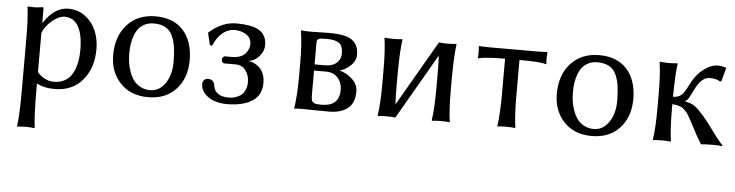

<svg xmlns="http://www.w3.org/2000/svg" viewBox="-43 -633 4064 1061"><g transform="rotate(5 1988.5 -102.0)"><path d="M162.1 -293.9V-75.2Q201.2 -29.8 254.9 -29.8Q285.6 -29.8 309.3 -41.7Q333 -53.7 346.9 -72.3Q360.8 -90.8 369.6 -116.5Q378.4 -142.1 381.6 -166.5Q384.8 -190.9 384.8 -217.8Q384.8 -302.7 358.9 -347.9Q333 -393.1 282.2 -393.1Q252.4 -393.1 215.3 -363Q178.2 -333 162.1 -293.9ZM162.1 -352.1 164.1 -349.1Q223.1 -439 298.8 -439Q352.5 -439 393.1 -408.7Q433.6 -378.4 453.4 -331.8Q473.1 -285.2 473.1 -231Q473.1 -123.5 416 -56.9Q358.9 9.8 261.2 9.8Q202.1 9.8 162.1 -12.2V32.2Q162.1 163.6 170.9 231.9L168.9 234.9Q150.4 231.9 122.1 231.9Q93.8 231.9 75.2 234.9L73.2 231.9Q82 167.5 82 32.2V-234.9Q82 -373.5 73.2 -429.2L75.2 -432.1Q117.2 -427.7 155.8 -435.1Q162.1 -435.1 162.1 -424.8Z M567.9 -205.1Q567.9 -311.5 626.7 -375.2Q685.5 -439 783.7 -439Q883.3 -439 937.5 -378.4Q991.7 -317.9 991.7 -213.9Q991.7 -114.3 934.6 -52.2Q877.4 9.8 779.8 9.8Q682.6 9.8 625.2 -51.3Q567.9 -112.3 567.9 -205.1ZM776.9 -398.9Q749.5 -398.9 728.3 -388.7Q707 -378.4 693.6 -361.8Q680.2 -345.2 671.4 -321.8Q662.6 -298.3 659.2 -273.9Q655.8 -249.5 655.8 -222.2Q655.8 -196.8 659.2 -172.4Q662.6 -147.9 672.1 -121.3Q681.6 -94.7 696 -75Q710.4 -55.2 734.4 -42.5Q758.3 -29.8 788.6 -29.8Q838.4 -29.8 871.1 -76.9Q903.8 -124 903.8 -195.8Q903.8 -245.1 898.7 -279.3Q893.6 -313.5 880.1 -342Q866.7 -370.6 841.1 -384.8Q815.4 -398.9 776.9 -398.9Z M1224.6 -401.9Q1189.5 -401.9 1158.7 -377.2Q1127.9 -352.5 1108.9 -305.2L1095.7 -306.2L1079.6 -373L1082.5 -377Q1153.3 -439 1231.4 -439Q1310.1 -439 1351.6 -418Q1399.9 -393.1 1399.9 -332Q1399.9 -300.8 1375.5 -271.7Q1351.1 -242.7 1314.5 -237.8Q1329.6 -236.8 1344.7 -230.2Q1359.9 -223.6 1374.8 -210.9Q1389.6 -198.2 1399.2 -175.8Q1408.7 -153.3 1408.7 -124Q1408.7 -59.6 1362.8 -26.9Q1311.5 9.8 1217.8 9.8Q1151.9 9.8 1111.8 -19.5Q1071.8 -48.8 1071.8 -90.8Q1071.8 -102.1 1080.1 -111.1Q1088.4 -120.1 1101.6 -120.1Q1135.3 -120.1 1139.6 -83Q1143.6 -56.6 1165 -41.7Q1186.5 -26.9 1223.6 -26.9Q1235.4 -26.9 1246.8 -28.8Q1258.3 -30.8 1272.7 -36.9Q1287.1 -43 1297.6 -52.7Q1308.1 -62.5 1315.4 -80.3Q1322.8 -98.1 1322.8 -121.1Q1322.8 -158.2 1302.7 -185.5Q1282.7 -212.9 1247.6 -212.9H1183.6Q1177.2 -212.9 1172.9 -219Q1168.5 -225.1 1168.5 -231.9Q1168.5 -239.3 1173.3 -245.6Q1178.2 -252 1183.6 -252H1223.6Q1250 -252 1269.8 -260.3Q1289.6 -268.6 1299.3 -281.5Q1309.1 -294.4 1313.5 -306.6Q1317.9 -318.8 1317.9 -330.1Q1317.9 -366.7 1289.1 -384.3Q1260.3 -401.9 1224.6 -401.9Z M1681.2 -251H1738.3Q1780.3 -251 1803.2 -271.5Q1826.2 -292 1826.2 -323.2Q1826.2 -366.7 1804.7 -381.8Q1783.2 -397 1738.3 -397Q1716.3 -397 1705.6 -396.2Q1694.8 -395.5 1688.7 -390.9Q1682.6 -386.2 1681.9 -381.1Q1681.2 -376 1681.2 -362.8ZM1681.2 -216.8V-77.1Q1681.2 -49.3 1691.7 -40.8Q1702.1 -32.2 1738.3 -32.2Q1837.4 -32.2 1837.4 -123Q1837.4 -163.1 1813.2 -189.9Q1789.1 -216.8 1747.6 -216.8ZM1640.1 0Q1624.5 0 1612.3 0.7Q1600.1 1.5 1595.7 2L1591.3 2.9L1590.3 0Q1601.6 -72.8 1601.6 -180.2V-249Q1601.6 -352.5 1590.3 -429.2L1591.3 -432.1Q1605 -429.2 1640.1 -429.2Q1661.1 -429.2 1695.1 -430.2Q1729 -431.2 1747.6 -431.2Q1797.4 -431.2 1830.6 -423.3Q1863.8 -415.5 1880.6 -399.9Q1897.5 -384.3 1903.8 -366.2Q1910.2 -348.1 1910.2 -323.2Q1910.2 -289.1 1879.9 -262Q1849.6 -234.9 1824.2 -231V-229Q1863.3 -217.8 1893.8 -189.2Q1924.3 -160.6 1924.3 -122.1Q1924.3 -57.1 1886.2 -27.6Q1848.1 2 1783.2 2Q1710.4 2 1678 1Q1645.5 0 1640.1 0Z M2063.5 -250Q2063.5 -366.2 2053.2 -429.2L2055.2 -432.1Q2073.7 -429.2 2103 -429.2Q2133.3 -429.2 2151.4 -432.1L2153.3 -429.2Q2144.5 -373 2143.1 -250V-179.2Q2143.1 -109.4 2145.5 -69.3L2355.5 -432.1Q2373.5 -429.2 2403.3 -429.2Q2433.1 -429.2 2451.2 -432.1L2453.1 -429.2Q2444.8 -376.5 2443.4 -250V-179.2Q2443.4 -63.5 2453.1 0L2451.2 2.9Q2433.1 0 2403.3 0Q2373.5 0 2355.5 2.9L2353 0Q2363.3 -63.5 2363.3 -179.2V-250Q2363.3 -317.9 2360.8 -359.4L2151.4 2.9Q2133.3 0 2103 0Q2073.7 0 2055.2 2.9L2053.2 0Q2063.5 -63.5 2063.5 -179.2Z M2727.1 -374Q2671.4 -374 2634.5 -371.1Q2597.7 -368.2 2588.4 -365.2L2579.1 -362.8L2577.1 -366.2Q2580.1 -388.7 2577.1 -429.2L2579.1 -431.2Q2609.4 -429.2 2633.8 -429.2H2899.9Q2924.8 -429.2 2955.1 -431.2L2957 -429.2Q2954.1 -388.7 2957 -366.2L2955.1 -362.8Q2931.6 -374 2807.1 -374V-180.2Q2807.1 -63.5 2816.9 0L2814.9 2.9Q2801.3 0 2767.1 0Q2751.5 0 2739 0.7Q2726.6 1.5 2722.2 2L2717.8 2.9L2716.8 0Q2727.1 -63.5 2727.1 -180.2Z M3028.8 -205.1Q3028.8 -311.5 3087.6 -375.2Q3146.5 -439 3244.6 -439Q3344.2 -439 3398.4 -378.4Q3452.6 -317.9 3452.6 -213.9Q3452.6 -114.3 3395.5 -52.2Q3338.4 9.8 3240.7 9.8Q3143.6 9.8 3086.2 -51.3Q3028.8 -112.3 3028.8 -205.1ZM3237.8 -398.9Q3210.4 -398.9 3189.2 -388.7Q3168 -378.4 3154.5 -361.8Q3141.1 -345.2 3132.3 -321.8Q3123.5 -298.3 3120.1 -273.9Q3116.7 -249.5 3116.7 -222.2Q3116.7 -196.8 3120.1 -172.4Q3123.5 -147.9 3133.1 -121.3Q3142.6 -94.7 3157 -75Q3171.4 -55.2 3195.3 -42.5Q3219.2 -29.8 3249.5 -29.8Q3299.3 -29.8 3332 -76.9Q3364.7 -124 3364.7 -195.8Q3364.7 -245.1 3359.6 -279.3Q3354.5 -313.5 3341.1 -342Q3327.6 -370.6 3302 -384.8Q3276.4 -398.9 3237.8 -398.9Z M3589.8 -250Q3589.8 -366.2 3579.6 -429.2L3581.5 -432.1Q3600.1 -429.2 3629.9 -429.2Q3659.7 -429.2 3677.7 -432.1L3679.7 -429.2Q3671.4 -376.5 3669.9 -250V-245.1Q3688.5 -245.6 3701.7 -251.5Q3714.8 -257.3 3724.4 -269.3Q3733.9 -281.2 3740.2 -293L3756.3 -323.2Q3765.6 -341.3 3773.9 -354Q3796.9 -389.2 3832.3 -414.1Q3867.7 -439 3903.8 -439Q3920.9 -439 3944.8 -432.1L3948.7 -428.2L3928.7 -354L3920.9 -352.1Q3902.8 -366.2 3862.8 -366.2Q3833.5 -366.2 3807.6 -335Q3794.4 -318.8 3782.5 -293.5Q3770.5 -268.1 3760.7 -250.5Q3751 -232.9 3738.8 -227.1V-225.1Q3772.5 -219.7 3792.5 -205.6Q3812.5 -191.4 3841.8 -158.2Q3868.2 -127.9 3902.8 -80.1Q3937 -31.2 3966.8 0L3964.8 2.9Q3951.7 0 3912.6 0Q3869.6 0 3846.7 2.9Q3832 -20.5 3821.3 -40L3799.3 -81.1L3782.7 -112.8Q3780.8 -116.7 3776.4 -124.5Q3765.1 -146 3758.5 -156Q3752 -166 3739.7 -178.5Q3727.5 -190.9 3710.7 -196.8Q3693.8 -202.6 3669.9 -204.6V-179.2Q3669.9 -63.5 3679.7 0L3677.7 2.9Q3659.7 0 3629.9 0Q3600.1 0 3581.5 2.9L3579.6 0Q3589.8 -63.5 3589.8 -179.2Z"/></g></svg>

Font: Linux Biolinum G
Style: Regular
Weight: 400
Designer: Philipp H. Poll
Foundry: Philipp H. Poll
Version: Version 1.1.0 ; ttfautohint (v1.6)